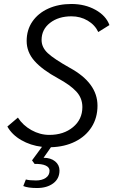

<svg xmlns="http://www.w3.org/2000/svg" viewBox="-20 -730 570 965"><path d="M189 -529Q189 -492 220 -463Q251 -434 331 -389Q470 -313 470 -199Q470 -138 440.5 -91.5Q411 -45 358 -18.5Q305 8 236 10L199 63Q235 63 257 81Q279 99 279 127Q279 168 247.5 191.5Q216 215 166 215Q120 215 97 205L110 172Q127 177 161 177Q191 177 210 164Q229 151 229 128Q229 111 209.5 102Q190 93 154 94L141 76L191 8Q133 1 86.5 -26Q40 -53 17 -94L70 -139Q95 -100 138 -76Q181 -52 228 -52Q300 -52 347 -91Q394 -130 394 -192Q394 -237 363.5 -270Q333 -303 272 -336Q193 -379 153.5 -423.5Q114 -468 114 -524Q114 -580 143 -622Q172 -664 223 -687Q274 -710 339 -710Q407 -710 460 -680.5Q513 -651 530 -604L474 -569Q457 -605 420.5 -626.5Q384 -648 339 -648Q274 -648 231.5 -615Q189 -582 189 -529Z"/></svg>

Font: Sarabun Light
Style: Italic
Weight: 300
Italic angle: -10°
Designer: Suppakit Chalermlarp | Katatrad Co.,Ltd.
Foundry: Cadson Demak Co.,Ltd.
Version: Version 1.000; ttfautohint (v1.6)